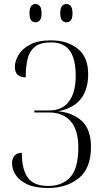

<svg xmlns="http://www.w3.org/2000/svg" viewBox="-20 -926 529 956"><path d="M219 10Q155 10 115.5 -8.5Q76 -27 58 -55Q40 -83 40 -113Q40 -137 52.5 -151Q65 -165 89 -165Q88 -86 117.5 -43Q147 0 221 0Q288 0 329 -43Q370 -86 370 -193Q370 -278 332 -322Q294 -366 224 -366H151V-376H226Q290 -376 323.5 -421Q357 -466 357 -548Q357 -633 327 -674Q297 -715 234 -715Q180 -715 153 -692.5Q126 -670 117 -631Q108 -592 108 -541Q54 -541 54 -593Q54 -621 71.5 -651.5Q89 -682 128.5 -703.5Q168 -725 234 -725Q315 -725 367 -683.5Q419 -642 419 -557Q419 -400 269 -372Q343 -365 388 -323Q433 -281 433 -194Q433 -89 373 -39.5Q313 10 219 10ZM311 -815Q297 -815 288.5 -825Q280 -835 280 -860Q280 -885 288.5 -895.5Q297 -906 311 -906Q324 -906 332.5 -895.5Q341 -885 341 -860Q341 -835 332.5 -825Q324 -815 311 -815ZM156 -815Q143 -815 135 -825Q127 -835 127 -860Q127 -885 135 -895.5Q143 -906 156 -906Q170 -906 178.5 -895.5Q187 -885 187 -860Q187 -835 178.5 -825Q170 -815 156 -815Z"/></svg>

Font: Noto Serif Display Condensed Light
Style: Regular
Weight: 300
Width: 3
Designer: Monotype Design Team
Foundry: Monotype Imaging Inc.
Version: Version 2.009